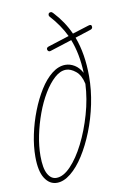

<svg xmlns="http://www.w3.org/2000/svg" viewBox="-83 -762 523 815"><g transform="rotate(-10 178.5 -354.0)"><path d="M96 5Q64 5 44 -26Q24 -57 24 -119Q24 -165 34.5 -215Q45 -265 63.5 -312.5Q82 -360 106 -398.5Q130 -437 158.5 -459.5Q187 -482 217 -482Q237 -482 256 -470.5Q275 -459 288 -435Q285 -518 260 -581L166 -551Q160 -549 156 -552.5Q152 -556 152 -561Q152 -568 161 -571L252 -600Q228 -650 187 -695Q184 -698 184 -702Q184 -713 195 -713Q200 -713 205 -707Q248 -661 272 -607L342 -629Q357 -634 357 -621Q357 -613 348 -610L280 -588Q308 -514 308 -417Q308 -358 295.5 -297.5Q283 -237 261.5 -183Q240 -129 213 -86.5Q186 -44 155.5 -19.5Q125 5 96 5ZM46 -119Q46 -66 60 -41Q74 -16 97 -16Q127 -16 159 -49.5Q191 -83 218.5 -137.5Q246 -192 265 -258Q284 -324 287 -388Q279 -426 257.5 -443.5Q236 -461 216 -461Q191 -461 166.5 -439Q142 -417 120 -380.5Q98 -344 81.5 -299Q65 -254 55.5 -207.5Q46 -161 46 -119Z"/></g></svg>

Font: Zen Loop
Style: Italic
Weight: 400
Italic angle: -15°
Designer: Yoshimichi Ohira
Foundry: A-1 Corp ZenFonts
Version: Version 1.000; ttfautohint (v1.8.3)